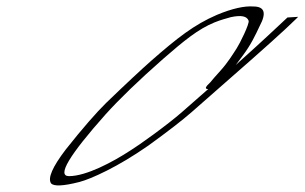

<svg xmlns="http://www.w3.org/2000/svg" viewBox="-20 -535 941 593"><path d="M867.8 -481C830.3 -446 786.9 -405 736.6 -360C724.8 -349 713.9 -340 708 -334C711.9 -339 718.8 -349 729.6 -363C755.1 -397 768.6 -426 782.2 -455C803.6 -495 797.3 -515 762.3 -515C735.3 -517 697.4 -509 649.7 -489C580.1 -459 527.7 -418 447.8 -348C417.2 -321 369.9 -277 307.7 -217C278.2 -188 235.9 -140 182.9 -73C141.7 -19 127.2 15 137.5 31C145.6 41 174.6 40 225.4 27C244.3 22 272.2 11 309.9 -8C347.6 -27 390.2 -52 437.7 -85C497.1 -128 542.6 -163 572.2 -189L690.6 -293C790.3 -380 859.4 -442 894.9 -477C896.8 -479 898.8 -481 900.8 -483ZM623.1 -260 542.2 -189C496.8 -149 405.7 -84 383.9 -71C327.5 -34 246.1 9 193.1 9C155.1 9 193.2 -55 306.3 -182C349.6 -230 408.7 -287 483.7 -353C546.9 -408 591.3 -445 643 -466C665.9 -475 672.9 -476 692.8 -482C725.7 -489 742.7 -485 747.9 -471C751.1 -462 721 -401 711.2 -386C699.5 -368 683.9 -342 660.3 -316C644.5 -299 635.7 -288 629.8 -281L619.9 -271C614 -264 614.1 -260 623.1 -260Z"/></svg>

Font: MewTooHand
Style: UltimateIta
Weight: 400
Designer: Mew Too, Robert Jablonski
Version: Version 0.77